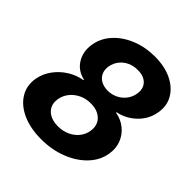

<svg xmlns="http://www.w3.org/2000/svg" viewBox="-200 -879 1032 1032"><g transform="rotate(45 316.0 -363.5)"><path d="M271.7 9.8Q189.3 9.8 129.3 -17.4Q69.4 -44.6 40.5 -91.7Q11.5 -138.8 21.3 -198Q29.1 -243 56.3 -280.5Q83.5 -318.1 123.3 -343.3Q163.1 -368.5 208 -375.6V-379.7Q152.4 -391.9 124.1 -437.8Q95.8 -483.8 106.1 -543.9Q115.7 -600.3 155.6 -643.8Q195.4 -687.4 256.6 -712.4Q317.9 -737.3 391 -737.3Q465 -737.3 518.8 -711.3Q572.6 -685.4 598.7 -640.7Q624.9 -596.1 615.4 -539.3Q605.5 -478.4 560.8 -435Q516.2 -391.5 456.6 -379.7V-375.6Q499.6 -368.1 531.4 -342.3Q563.3 -316.6 578.3 -278.1Q593.4 -239.6 585.4 -193.4Q575.6 -135 531.8 -89.1Q488 -43.2 420.6 -16.7Q353.2 9.8 271.7 9.8ZM286.3 -102.9Q324 -103.2 354 -117Q384 -130.8 403.6 -154.9Q423.1 -179 428.1 -210.2Q433.5 -241.6 421.7 -265.3Q410 -289 385.1 -302.4Q360.2 -315.9 325.2 -315.6Q289.4 -315.9 259.1 -301.7Q228.8 -287.4 208.7 -262.5Q188.6 -237.6 183.2 -205.5Q178.2 -175 189.6 -152Q201 -128.9 225.9 -116.1Q250.8 -103.2 286.3 -102.9ZM340.4 -427.7Q372 -427.9 397.9 -440.9Q423.7 -453.8 441.2 -476.4Q458.6 -498.9 463.5 -527.5Q468.6 -556.4 459.2 -577.3Q449.8 -598.2 428.6 -609.8Q407.3 -621.4 376.6 -620.9Q344.7 -621.4 318.2 -608.9Q291.7 -596.5 274.4 -574.3Q257.1 -552.1 252 -522.9Q247.6 -494.5 257.4 -473.2Q267.2 -451.9 288.7 -439.9Q310.3 -427.9 340.4 -427.7Z"/></g></svg>

Font: Inter Tight
Style: Italic
Weight: 400
Italic angle: -9.39999°
Designer: Rasmus Andersson
Foundry: rsms
Version: Version 3.002